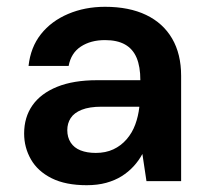

<svg xmlns="http://www.w3.org/2000/svg" viewBox="-20 -533 613 565"><path d="M235 12Q173 12 132 -8.5Q91 -29 71 -64Q51 -99 51 -140Q51 -188 75.5 -223Q100 -258 148 -277.5Q196 -297 266 -297H393Q393 -337 382 -363Q371 -389 348 -402Q325 -415 289 -415Q247 -415 218 -396Q189 -377 182 -339H64Q70 -394 100.5 -432.5Q131 -471 180.5 -492Q230 -513 289 -513Q360 -513 410 -489Q460 -465 486.5 -419.5Q513 -374 513 -310V0H411L399 -80Q389 -61 373.5 -44Q358 -27 338 -14.5Q318 -2 292.5 5Q267 12 235 12ZM262 -83Q291 -83 313.5 -93.5Q336 -104 352.5 -123Q369 -142 378 -166.5Q387 -191 390 -218V-219H279Q243 -219 220.5 -210Q198 -201 188 -185.5Q178 -170 178 -150Q178 -129 188 -113.5Q198 -98 217 -90.5Q236 -83 262 -83Z"/></svg>

Font: DM Sans 17pt SemiBold
Style: Regular
Weight: 600
Version: Version 4.004;gftools[0.9.30]